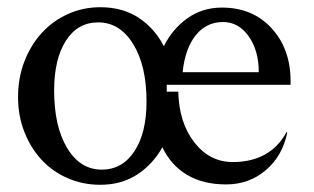

<svg xmlns="http://www.w3.org/2000/svg" viewBox="-20 -501 869 532"><path d="M258 -481Q320 -481 364.5 -451.5Q409 -422 434 -373Q458 -421 499.5 -450.5Q541 -480 595 -480Q682 -480 735 -420Q788 -360 785 -266H442V-247H474Q476 -161 518.5 -106.5Q561 -52 625 -52Q676 -52 713.5 -72.5Q751 -93 774 -135L776 -134Q763 -69 716.5 -29.5Q670 10 607 10Q542 10 497.5 -17Q453 -44 430 -93Q403 -45 359.5 -17Q316 11 258 11Q209 11 167 -7.5Q125 -26 95 -58.5Q65 -91 47.5 -135.5Q30 -180 30 -232Q30 -285 47.5 -330.5Q65 -376 95.5 -409.5Q126 -443 168 -462Q210 -481 258 -481ZM598 -440Q552 -440 522.5 -403.5Q493 -367 486 -301H697Q697 -361 669 -400.5Q641 -440 598 -440ZM252 -439Q195 -439 162.5 -388Q130 -337 130 -250Q130 -151 166 -91Q202 -31 262 -31Q319 -31 352.5 -82Q386 -133 386 -220Q386 -319 349 -379Q312 -439 252 -439Z"/></svg>

Font: Redaction
Style: Regular
Weight: 400
Designer: Jeremy Mickel / Forest Young
Foundry: MCKL
Version: Version 2.001; Redaction